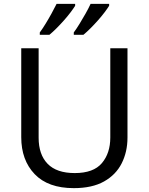

<svg xmlns="http://www.w3.org/2000/svg" viewBox="-20 -964 771 994"><path d="M640 -252Q640 -178 610 -118.5Q580 -59 518.5 -24.5Q457 10 362 10Q229 10 159.5 -62.5Q90 -135 90 -254V-714H180V-251Q180 -164 226.5 -116Q273 -68 367 -68Q464 -68 507.5 -119.5Q551 -171 551 -252V-714H640ZM545 -934Q537 -921 522 -901Q507 -881 487.5 -859Q468 -837 448.5 -817.5Q429 -798 412 -784H362V-796Q376 -815 392 -841Q408 -867 423.5 -894.5Q439 -922 449 -944H545ZM369 -934Q361 -921 346 -901Q331 -881 311.5 -859Q292 -837 272.5 -817.5Q253 -798 236 -784H186V-796Q200 -815 216 -841Q232 -867 247 -894.5Q262 -922 273 -944H369Z"/></svg>

Font: Noto Sans Tai Tham
Style: Regular
Weight: 400
Designer: Monotype Design Team 2013. Revised by David WIlliams 2020
Foundry: Monotype Imaging Inc.
Version: Version 2.002